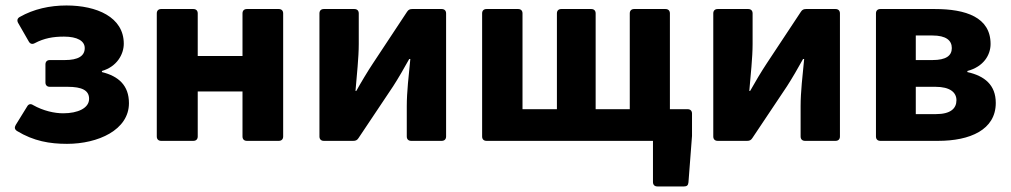

<svg xmlns="http://www.w3.org/2000/svg" viewBox="-20 -504 3618 687"><path d="M41 -35.2C100.6 1 158.2 10.7 219.7 10.7C331.1 10.7 441.4 -39.1 441.4 -134.8C441.4 -198.2 404.3 -231.4 344.7 -246.1V-250C398.4 -265.6 422.9 -309.6 422.9 -347.7C422.9 -443.4 325.2 -484.4 217.8 -484.4C158.2 -484.4 100.6 -471.7 50.8 -443.4C42 -438.5 40 -430.7 44.9 -421.9L83 -355.5C87.9 -346.7 95.7 -344.7 104.5 -349.6C137.7 -367.2 169.9 -373 209 -373C256.8 -373 283.2 -357.4 283.2 -332C283.2 -303.7 259.8 -289.1 211.9 -289.1H158.2C148.4 -289.1 142.6 -283.2 142.6 -273.4V-209C142.6 -199.2 148.4 -193.4 158.2 -193.4H221.7C273.4 -193.4 298.8 -180.7 298.8 -150.4C298.8 -117.2 258.8 -98.6 206.1 -98.6C174.8 -98.6 134.8 -107.4 98.6 -127.9C89.8 -133.8 82 -131.8 77.1 -123L36.1 -56.6C31.2 -47.9 32.2 -41 41 -35.2Z M541 -456.1V-15.6C541 -5.9 546.9 0 556.6 0H671.9C681.6 0 687.5 -5.9 687.5 -15.6V-176.8H847.7V-15.6C847.7 -5.9 853.5 0 863.3 0H977.5C987.3 0 993.2 -5.9 993.2 -15.6V-456.1C993.2 -465.8 987.3 -471.7 977.5 -471.7H863.3C853.5 -471.7 847.7 -465.8 847.7 -456.1V-303.7H687.5V-456.1C687.5 -465.8 681.6 -471.7 671.9 -471.7H556.6C546.9 -471.7 541 -465.8 541 -456.1Z M1123 -456.1V-15.6C1123 -5.9 1128.9 0 1138.7 0H1244.1C1252 0 1257.8 -2 1262.7 -9.8L1386.7 -195.3C1403.3 -220.7 1428.7 -264.6 1444.3 -293H1448.2C1442.4 -234.4 1435.5 -173.8 1435.5 -125V-15.6C1435.5 -5.9 1441.4 0 1451.2 0H1560.5C1570.3 0 1576.2 -5.9 1576.2 -15.6V-456.1C1576.2 -465.8 1570.3 -471.7 1560.5 -471.7H1455.1C1447.3 -471.7 1441.4 -469.7 1436.5 -461.9L1314.5 -277.3C1296.9 -251 1270.5 -207 1254.9 -178.7H1252C1256.8 -236.3 1263.7 -298.8 1263.7 -346.7V-456.1C1263.7 -465.8 1257.8 -471.7 1248 -471.7H1138.7C1128.9 -471.7 1123 -465.8 1123 -456.1Z M2377 -113.3V-456.1C2377 -465.8 2371.1 -471.7 2361.3 -471.7H2249C2239.3 -471.7 2233.4 -465.8 2233.4 -456.1V-113.3H2111.3V-456.1C2111.3 -465.8 2105.5 -471.7 2095.7 -471.7H1988.3C1978.5 -471.7 1972.7 -465.8 1972.7 -456.1V-113.3H1849.6V-456.1C1849.6 -465.8 1843.8 -471.7 1834 -471.7H1720.7C1710.9 -471.7 1705.1 -465.8 1705.1 -456.1V-15.6C1705.1 -5.9 1710.9 0 1720.7 0H2316.4V147.5C2316.4 157.2 2322.3 163.1 2332 163.1H2427.7C2437.5 163.1 2442.4 159.2 2443.4 148.4L2456.1 -17.6V-97.7C2456.1 -107.4 2450.2 -113.3 2440.4 -113.3Z M2532.2 -456.1V-15.6C2532.2 -5.9 2538.1 0 2547.9 0H2653.3C2661.1 0 2667 -2 2671.9 -9.8L2795.9 -195.3C2812.5 -220.7 2837.9 -264.6 2853.5 -293H2857.4C2851.6 -234.4 2844.7 -173.8 2844.7 -125V-15.6C2844.7 -5.9 2850.6 0 2860.4 0H2969.7C2979.5 0 2985.4 -5.9 2985.4 -15.6V-456.1C2985.4 -465.8 2979.5 -471.7 2969.7 -471.7H2864.3C2856.4 -471.7 2850.6 -469.7 2845.7 -461.9L2723.6 -277.3C2706.1 -251 2679.7 -207 2664.1 -178.7H2661.1C2666 -236.3 2672.9 -298.8 2672.9 -346.7V-456.1C2672.9 -465.8 2667 -471.7 2657.2 -471.7H2547.9C2538.1 -471.7 2532.2 -465.8 2532.2 -456.1Z M3114.3 -456.1V-15.6C3114.3 -5.9 3120.1 0 3129.9 0H3336.9C3450.2 0 3543 -39.1 3543 -135.7C3543 -200.2 3502.9 -232.4 3441.4 -246.1V-250C3500 -265.6 3524.4 -307.6 3524.4 -346.7C3524.4 -442.4 3435.5 -471.7 3325.2 -471.7H3129.9C3120.1 -471.7 3114.3 -465.8 3114.3 -456.1ZM3316.4 -289.1H3256.8V-377H3316.4C3365.2 -377 3385.7 -359.4 3385.7 -332C3385.7 -304.7 3365.2 -289.1 3316.4 -289.1ZM3329.1 -95.7H3256.8V-193.4H3327.1C3379.9 -193.4 3402.3 -172.9 3402.3 -145.5C3402.3 -116.2 3381.8 -95.7 3329.1 -95.7Z"/></svg>

Font: Ed Sans Neue
Style: Bold
Weight: 700
Designer: Stephen Hutchings
Version: Version 1.004;PS 001.004;hotconv 1.0.88;makeotf.lib2.5.64775